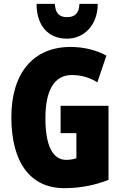

<svg xmlns="http://www.w3.org/2000/svg" viewBox="-20 -968 633 998"><path d="M488 -948H393C391 -897 368 -879 328 -879C287 -879 268 -900 265 -948H170C170 -829 236 -767 328 -767C417 -767 488 -837 488 -948ZM295 -418V-276H377V-145C360 -140 342 -137 324 -137C253 -137 216 -213 216 -354C216 -498 262 -578 353 -578C402 -578 447 -565 486 -540L533 -679C486 -705 421 -724 347 -724C153 -724 39 -588 39 -359C39 -123 138 10 314 10C394 10 470 -4 544 -33V-418Z"/></svg>

Font: Noto Sans Arabic UI XCn Bk
Style: Regular
Weight: 900
Width: 2
Designer: Monotype Design Team, Nadine Chahine and Nizar Qandah
Foundry: Monotype Imaging Inc.
Version: Version 2.010